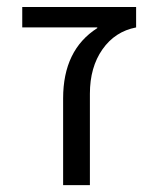

<svg xmlns="http://www.w3.org/2000/svg" viewBox="-20 -540 462 560"><path d="M263.7 -458V-460H44.9V-519.5H377V-460Q315.4 -448.2 278.8 -396Q242.2 -343.8 242.2 -266.6V0H164.1V-252.9Q164.1 -394.5 263.7 -458Z"/></svg>

Font: Gen Shin Gothic Normal
Style: Regular
Weight: 300
Designer: [Source Han Sans]
Ryoko NISHIZUKA  (kana & ideographs); Paul D. Hunt (Latin, Greek & Cyrillic); Wenlong ZHANG  (bopomofo
Version: Version 1.002.20150607